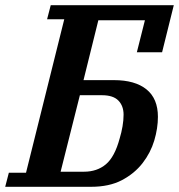

<svg xmlns="http://www.w3.org/2000/svg" viewBox="-50 -718 688 738"><path d="M-16 -54H50L197 -644H131L145 -698H618L573 -517H476L507 -640H328L271 -410H388Q469 -410 513 -374.5Q557 -339 557 -269Q557 -225 543 -178Q529 -131 498 -91Q467 -51 418.5 -25.5Q370 0 300 0H-30ZM273 -58Q323 -58 357 -86.5Q391 -115 410 -186Q417 -209 421 -232.5Q425 -256 425 -277Q425 -311 405 -331.5Q385 -352 342 -352H257L183 -58Z"/></svg>

Font: IBM Plex Serif SemiBold
Style: Italic
Weight: 600
Italic angle: -14°
Designer: Mike Abbink, Paul van der Laan, Pieter van Rosmalen
Foundry: Bold Monday
Version: Version 2.5